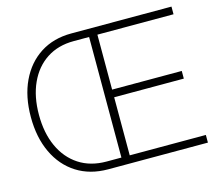

<svg xmlns="http://www.w3.org/2000/svg" viewBox="-103 -860 1133 992"><g transform="rotate(-15 463.5 -364.0)"><path d="M358.9 0Q261.7 0 190.7 -45.2Q119.6 -90.3 80.8 -172.4Q42 -254.4 42 -363.8Q42 -473.6 80.8 -555.4Q119.6 -637.2 189.9 -682.4Q260.3 -727.5 355.5 -727.5H891.6V-686.5H484.4V-392.6H856.9V-351.6H484.4V-41H891.6V0ZM439.9 -41V-686H357.4Q273.9 -686 212.9 -646.2Q151.9 -606.4 118.7 -533.9Q85.4 -461.4 85.4 -363.8Q85.4 -267.1 118.4 -194.6Q151.4 -122.1 213.1 -81.5Q274.9 -41 360.8 -41Z"/></g></svg>

Font: Inter Display ExtraLight
Style: Regular
Weight: 200
Designer: Rasmus Andersson
Foundry: rsms
Version: Version 4.000;git-a52131595